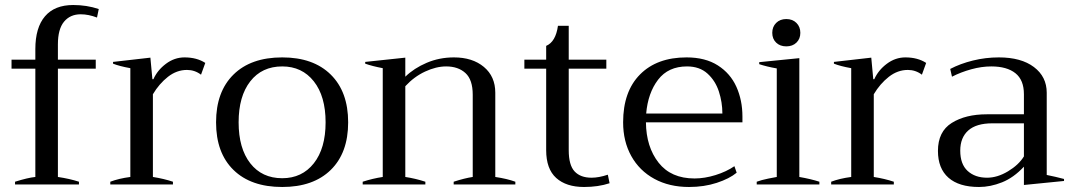

<svg xmlns="http://www.w3.org/2000/svg" viewBox="-20 -736 4270 766"><path d="M211 -559V-498H362V-462H211V-30Q258 -23 295 -11V0H40V-11Q91 -27 121 -30V-462H26V-498H121V-540Q121 -626 159.5 -671Q198 -716 272 -716Q326 -716 374 -700L367 -666Q333 -679 302 -679Q260 -679 235.5 -649.5Q211 -620 211 -559Z M420 -11Q454 -24 500 -30V-464Q456 -472 431 -482V-489L580 -506L588 -420H592Q608 -456 642 -481.5Q676 -507 716 -507Q765 -507 799 -485L782 -438Q757 -457 726 -457Q685 -457 650 -429.5Q615 -402 590 -360V-30Q634 -23 670 -11V0H420Z M842 -248Q842 -370 911.5 -438.5Q981 -507 1106 -507Q1230 -507 1299.5 -438.5Q1369 -370 1369 -248Q1369 -126 1299.5 -58Q1230 10 1106 10Q981 10 911.5 -58Q842 -126 842 -248ZM1279 -248Q1279 -352 1232 -411.5Q1185 -471 1106 -471Q1025 -471 978.5 -411.5Q932 -352 932 -248Q932 -144 978.5 -84.5Q1025 -25 1106 -25Q1185 -25 1232 -84.5Q1279 -144 1279 -248Z M2036 -11V0H1790V-11Q1833 -25 1866 -30V-358Q1866 -418 1837 -444.5Q1808 -471 1760 -471Q1720 -471 1676 -450.5Q1632 -430 1597 -392V-30Q1637 -24 1677 -11V0H1427V-11Q1467 -24 1507 -30V-464Q1465 -472 1437 -482V-489L1597 -506V-430Q1632 -464 1682.5 -485.5Q1733 -507 1791 -507Q1865 -507 1910.5 -469Q1956 -431 1956 -366V-30Q2003 -23 2036 -11Z M2412 -5Q2367 10 2310 10Q2239 10 2199 -26Q2159 -62 2159 -137V-462H2072V-498H2159V-553Q2197 -569 2206 -633H2249V-498H2399V-462H2249V-137Q2249 -77 2272.5 -52Q2296 -27 2340 -27Q2369 -27 2405 -39Z M2942 -248H2557Q2558 -150 2607.5 -87Q2657 -24 2751 -24Q2791 -24 2834.5 -37.5Q2878 -51 2910 -73L2919 -47Q2890 -23 2839.5 -6.5Q2789 10 2729 10Q2650 10 2590.5 -22.5Q2531 -55 2498.5 -113.5Q2466 -172 2466 -248Q2466 -371 2533.5 -439Q2601 -507 2719 -507Q2794 -507 2844 -475Q2894 -443 2918 -389.5Q2942 -336 2942 -271ZM2862 -283Q2862 -328 2848 -371Q2834 -414 2802.5 -442.5Q2771 -471 2721 -471Q2646 -471 2605.5 -418Q2565 -365 2558 -283Z M3061 -605Q3061 -629 3076.5 -644.5Q3092 -660 3117 -660Q3142 -660 3157.5 -644.5Q3173 -629 3173 -605Q3173 -581 3157.5 -566Q3142 -551 3117 -551Q3092 -551 3076.5 -566Q3061 -581 3061 -605ZM2999 -11Q3018 -18 3045 -23.5Q3072 -29 3079 -30V-463Q3039 -470 3009 -480V-488L3169 -504V-30Q3215 -22 3249 -11V0H2999Z M3296 -11Q3330 -24 3376 -30V-464Q3332 -472 3307 -482V-489L3456 -506L3464 -420H3468Q3484 -456 3518 -481.5Q3552 -507 3592 -507Q3641 -507 3675 -485L3658 -438Q3633 -457 3602 -457Q3561 -457 3526 -429.5Q3491 -402 3466 -360V-30Q3510 -23 3546 -11V0H3296Z M3722 -134Q3722 -211 3777 -245.5Q3832 -280 3917 -280H4065V-360Q4065 -417 4031 -444Q3997 -471 3935 -471Q3896 -471 3854.5 -459.5Q3813 -448 3778 -430L3771 -461Q3811 -482 3861.5 -494.5Q3912 -507 3965 -507Q4054 -507 4105 -468.5Q4156 -430 4156 -366V-38Q4191 -31 4225 -22V-14L4065 2V-71Q4024 -27 3977.5 -8.5Q3931 10 3886 10Q3806 10 3764 -27Q3722 -64 3722 -134ZM4065 -112V-244H3939Q3875 -244 3843 -215.5Q3811 -187 3811 -135Q3811 -81 3840.5 -54Q3870 -27 3918 -27Q3959 -27 4001.5 -52.5Q4044 -78 4065 -112Z"/></svg>

Font: Trirong
Style: Regular
Weight: 400
Designer: Katatrad Team
Foundry: CadsonDemak
Version: Version 1.001